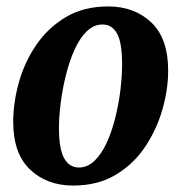

<svg xmlns="http://www.w3.org/2000/svg" viewBox="-20 -566 569 596"><path d="M207 10Q126 10 73.5 -39.5Q21 -89 21 -188Q21 -247 38.5 -310Q56 -373 92.5 -426.5Q129 -480 184.5 -513Q240 -546 316 -546Q397 -546 449.5 -496.5Q502 -447 502 -347Q502 -288 484 -225.5Q466 -163 430 -109.5Q394 -56 338.5 -23Q283 10 207 10ZM225 -46Q252 -46 274 -67.5Q296 -89 312 -124.5Q328 -160 338.5 -203Q349 -246 354 -288.5Q359 -331 359 -367Q359 -433 343.5 -461.5Q328 -490 298 -490Q271 -490 249 -468.5Q227 -447 211 -411Q195 -375 184.5 -332.5Q174 -290 168.5 -247Q163 -204 163 -169Q163 -104 179 -75Q195 -46 225 -46Z"/></svg>

Font: Noto Serif Condensed
Style: Bold Italic
Weight: 700
Width: 3
Italic angle: -12°
Designer: Monotype Design Team
Foundry: Monotype Imaging Inc.
Version: Version 2.014